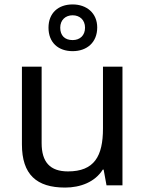

<svg xmlns="http://www.w3.org/2000/svg" viewBox="-20 -837 658 867"><path d="M308 -606C372 -606 419 -645 419 -713C419 -778 371 -817 308 -817C243 -817 199 -778 199 -712C199 -645 243 -606 308 -606ZM308 -656C272 -656 252 -677 252 -712C252 -747 276 -768 308 -768C340 -768 364 -747 364 -712C364 -677 341 -656 308 -656ZM533 -536H445V-257C445 -132 406 -63 287 -63C206 -63 168 -105 168 -191V-536H79V-185C79 -49 145 10 274 10C343 10 409 -15 444 -71H448L461 0H533Z"/></svg>

Font: Noto Sans Syriac Western
Style: Regular
Weight: 400
Designer: Patrick Giasson and the Monotype Design Team
Foundry: Monotype Imaging Inc.
Version: Version 3.000